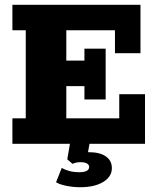

<svg xmlns="http://www.w3.org/2000/svg" viewBox="-20 -603 652 805"><path d="M32 0V-107H88V-476H32V-583H569V-380H462V-476H258V-349H334V-399H423V-186H334V-242H258V-107H480V-208H588V0ZM316 182Q289 182 260 176.5Q231 171 215 161L239 101Q250 108 269 113.5Q288 119 313 119Q354 119 354 96Q354 89 345.5 83Q337 77 317 77Q309 77 301 78.5Q293 80 284 84L262 65L275 -10H357L345 58L306 44Q317 40 329 37.5Q341 35 351 35Q398 35 423.5 52.5Q449 70 449 102Q449 138 412.5 160Q376 182 316 182Z"/></svg>

Font: Rokkitt SemiBold ExtraBold
Style: Regular
Weight: 800
Version: Version 3.103